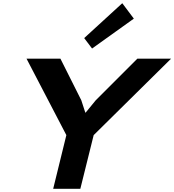

<svg xmlns="http://www.w3.org/2000/svg" viewBox="-20 -1175 1085 1195"><path d="M813 -1059 553 -873 504 -938 741 -1155ZM1045 -810 563 -334 480 0H311L393 -334L145 -810H356L486 -551L511 -474H513L576 -551L835 -810Z"/></svg>

Font: TypoPRO Sinkin Sans
Style: 700 Bold Italic
Weight: 700
Italic angle: -112°
Designer: Keith Bates
Foundry: K-Type
Version: Sinkin Sans (version 1.0)  by Keith Bates   •   © 2014   www